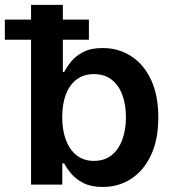

<svg xmlns="http://www.w3.org/2000/svg" viewBox="-54 -747 705 777"><path d="M71.7 0V-727.3H200.3V-455.3H205.6Q215.6 -475.1 233.7 -497.7Q251.8 -520.2 282.7 -536.4Q313.6 -552.6 361.5 -552.6Q424.7 -552.6 475.7 -520.4Q526.6 -488.3 556.6 -425.6Q586.6 -362.9 586.6 -272Q586.6 -182.2 557.2 -119.3Q527.7 -56.5 476.9 -23.4Q426.1 9.6 361.9 9.6Q315 9.6 284.1 -6Q253.2 -21.7 234.6 -43.9Q215.9 -66.1 205.6 -85.9H198.2V0ZM197.8 -272.7Q197.8 -219.8 212.9 -180Q228 -140.3 256.6 -118.1Q285.2 -95.9 326 -95.9Q368.6 -95.9 397.4 -118.8Q426.1 -141.7 440.9 -181.6Q455.6 -221.6 455.6 -272.7Q455.6 -323.5 441.1 -362.9Q426.5 -402.3 397.7 -424.7Q369 -447.1 326 -447.1Q284.8 -447.1 256 -425.4Q227.3 -403.8 212.5 -364.7Q197.8 -325.6 197.8 -272.7ZM-34.4 -586.3V-667.6H305.8V-586.3Z"/></svg>

Font: InterMG SemiBold
Style: Regular
Weight: 600
Designer: Rasmus Andersson
Foundry: rsms
Version: Version 3.019;December 26, 2023;FontCreator 15.0.0.2955 64-b